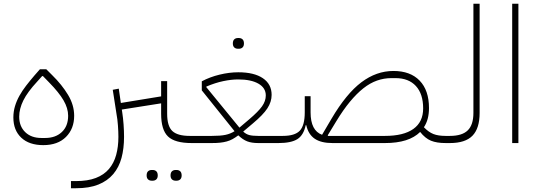

<svg xmlns="http://www.w3.org/2000/svg" viewBox="-20 -760 2861 1020"><path d="M210 11Q135 11 93 -28.5Q51 -68 51 -136Q51 -167 59.5 -195.5Q68 -224 83 -251Q98 -278 118.5 -304.5Q139 -331 163 -359L192 -392H226L257 -361Q309 -310 341.5 -256Q374 -202 374 -145Q374 -76 330.5 -32.5Q287 11 210 11ZM220 -27Q275 -27 308.5 -58.5Q342 -90 342 -145Q342 -185 317.5 -227Q293 -269 241 -322L208 -356H204L178 -327Q126 -271 104 -226.5Q82 -182 82 -140Q82 -89 114 -58Q146 -27 200 -27Z M357 202H384Q446 202 489 185.5Q532 169 558.5 138Q585 107 597 63.5Q609 20 609 -33Q609 -60 606.5 -94Q604 -128 599 -154L579 -283L611 -289L622 -213L836 -248V-329H868V-156Q868 -90 895.5 -64Q923 -38 988 -38H1011V-12L999 0H998Q909 0 872.5 -35Q836 -70 836 -156V-211L627 -178L629 -166Q634 -134 636.5 -98.5Q639 -63 639 -33Q639 29 625.5 79Q612 129 581.5 165Q551 201 502.5 220.5Q454 240 384 240H357ZM913 200Q901 200 893.5 193Q886 186 886 172Q886 157 893.5 150Q901 143 913 143H918Q930 143 937.5 150Q945 157 945 172Q945 186 937.5 193Q930 200 918 200ZM786 200Q774 200 766.5 193Q759 186 759 172Q759 157 766.5 150Q774 143 786 143H791Q803 143 810.5 150Q818 157 818 172Q818 186 810.5 193Q803 200 791 200Z M999 -26 1011 -38H1105Q1151 -38 1177.5 -43.5Q1204 -49 1226 -63L1052 -280V-328Q1095 -351 1146.5 -363.5Q1198 -376 1246 -376Q1330 -376 1376.5 -344.5Q1423 -313 1423 -256Q1423 -219 1400.5 -184.5Q1378 -150 1323 -104L1272 -61Q1287 -47 1304.5 -42.5Q1322 -38 1352 -38H1471V-12L1459 0H1352Q1317 0 1293.5 -9Q1270 -18 1246 -41Q1230 -29 1215.5 -21Q1201 -13 1184.5 -8.5Q1168 -4 1149 -2Q1130 0 1105 0H999ZM1252 -82 1305 -127Q1352 -167 1372 -195Q1392 -223 1392 -253Q1392 -293 1353 -315.5Q1314 -338 1245 -338Q1209 -338 1166 -329Q1123 -320 1076 -300V-297ZM1244 -501Q1232 -501 1224.5 -508Q1217 -515 1217 -529Q1217 -544 1224.5 -551Q1232 -558 1244 -558H1249Q1261 -558 1268.5 -551Q1276 -544 1276 -529Q1276 -515 1268.5 -508Q1261 -501 1249 -501Z M2347 0Q2300 0 2269.5 -12.5Q2239 -25 2212 -59Q2153 0 2025 0H1746Q1686 0 1652 -23Q1618 -46 1607 -95H1604Q1593 -42 1560 -21Q1527 0 1459 0V-26L1471 -38H1482Q1547 -38 1573 -66Q1599 -94 1599 -163V-249H1630V-163Q1630 -66 1691 -44L1741 -129Q1820 -263 1900 -323Q1980 -383 2070 -383Q2160 -383 2209.5 -331.5Q2259 -280 2259 -186Q2259 -124 2232 -84Q2257 -58 2282.5 -48Q2308 -38 2347 -38H2360V-12ZM2025 -38Q2124 -38 2176 -75Q2228 -112 2228 -184Q2228 -261 2189.5 -303Q2151 -345 2081 -345H2059Q2020 -345 1983 -332Q1946 -319 1910.5 -291Q1875 -263 1839 -219.5Q1803 -176 1766 -115L1721 -41L1723 -38Z M2348 -26 2360 -38H2370Q2435 -38 2465 -67.5Q2495 -97 2495 -160V-740H2528V-160Q2528 -78 2490 -39Q2452 0 2370 0H2348Z M2701 -740H2734V0H2701Z"/></svg>

Font: IBM Plex Sans Arabic ExtLt
Style: Regular
Weight: 200
Designer: Mike Abbink, Paul van der Laan, Pieter van Rosmalen, Wael Morcos, Khajak Apelian
Foundry: Bold Monday
Version: Version 1.2